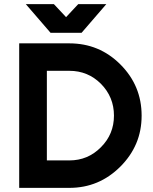

<svg xmlns="http://www.w3.org/2000/svg" viewBox="-20 -910 739 930"><path d="M105 -890 225 -751H375L495 -890H359L300 -827L241 -890ZM316 -567Q406 -567 469 -504Q532 -440 532 -350Q532 -260 469 -197Q406 -133 316 -133H207V-567ZM316 -700H73V0H316Q460 0 563 -103Q614 -154 640 -215.5Q666 -277 666 -350Q666 -495 563 -598Q461 -700 316 -700Z"/></svg>

Font: Unageo
Style: Bold
Weight: 700
Designer: Richard Sepsi
Foundry: Richard Sepsi
Version: Version 2.000